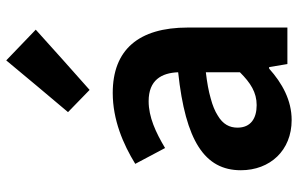

<svg xmlns="http://www.w3.org/2000/svg" viewBox="-194 -770 978 631"><g transform="rotate(-90 295.5 -455.0)"><path d="M520 -245V-327C520 -489 447 -574 305 -574C217 -574 137 -540 72 -500L124 -402C176 -433 226 -456 278 -456C347 -456 371 -414 373 -359C148 -335 51 -272 51 -153C51 -57 116 14 216 14C281 14 337 -17 385 -60H390L400 0H520V-163ZM287 -252C311 -259 339 -264 373 -268V-156C338 -121 307 -101 265 -101C222 -101 191 -120 191 -164C191 -190 202 -212 231 -229C245 -238 264 -246 287 -252ZM327 -822 242 -721 315 -650 414 -738 513 -827 412 -924Z"/></g></svg>

Font: GenSekiGothic2 TW B
Style: Regular
Weight: 700
Version: Version 2.100;PS 2.1;hotconv 16.6.51;makeotf.lib2.5.65220 DE